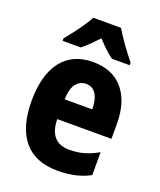

<svg xmlns="http://www.w3.org/2000/svg" viewBox="-143 -855 795 955"><g transform="rotate(20 254.5 -378.0)"><path d="M260 -559Q362 -559 418.5 -493.5Q475 -428 475 -309V-231H188Q190 -108 296 -108Q337 -108 372.5 -118Q408 -128 447 -150V-29Q377 10 277 10Q158 10 97.5 -62.5Q37 -135 37 -272Q37 -412 95 -485.5Q153 -559 260 -559ZM264 -445Q232 -445 211.5 -419.5Q191 -394 189 -336H335Q335 -388 316.5 -416.5Q298 -445 264 -445ZM331 -766Q350 -733 378.5 -693.5Q407 -654 435 -619V-606H341Q321 -620 300.5 -639.5Q280 -659 257 -684Q234 -659 213.5 -639Q193 -619 176 -606H80V-619Q96 -638 116.5 -665Q137 -692 155.5 -719Q174 -746 184 -766Z"/></g></svg>

Font: Noto Sans Devanagari Condensed ExtraBold
Style: Regular
Weight: 800
Width: 3
Designer: Jelle Bosma - Monotype Design Team
Foundry: Monotype Imaging Inc.
Version: Version 2.004; ttfautohint (v1.8.4.7-5d5b)